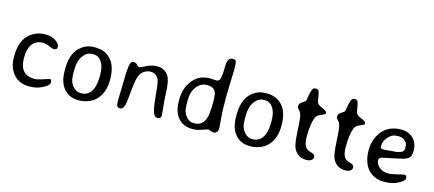

<svg xmlns="http://www.w3.org/2000/svg" viewBox="-53 -1205 3866 1710"><g transform="rotate(15 1880.5 -350.0)"><path d="M249 0.5H238.3Q147.5 0.5 95.2 -60.1Q43 -120.6 43 -216.8V-228Q43 -403.3 164.1 -462.4Q208 -483.9 254.9 -483.9H275.9Q320.8 -483.9 358.9 -458Q397 -432.1 397 -404.3Q397 -376.5 363.3 -376.5Q358.4 -376.5 344.7 -382.8Q292.5 -406.7 259 -406.7Q225.6 -406.7 199.7 -391.8Q173.8 -377 158.7 -354Q131.3 -313 131.3 -233.4Q131.3 -75.7 269 -75.7Q292.5 -75.7 334.5 -89.4L399.4 -110.4Q419.9 -110.4 419.9 -89.4V-82Q419.9 -53.2 351.1 -21.5Q303.2 0.5 249 0.5Z M696.3 -60.5H710.9Q736.3 -60.5 760.7 -75.2Q826.2 -114.7 826.2 -251V-261.7Q826.2 -338.4 797.6 -381.1Q769 -423.8 723.6 -423.8H709Q661.6 -423.8 626.5 -376Q591.3 -328.1 591.3 -244.1V-211.4Q592.3 -200.7 592.3 -195.8Q592.3 -138.7 623.5 -99.6Q654.8 -60.5 696.3 -60.5ZM709 -486.8H724.1Q815.4 -486.8 868.7 -425.3Q922.4 -363.8 922.4 -245.6V-238.3Q922.4 -130.4 863.3 -62Q834.5 -28.8 790.3 -11.5Q746.1 5.9 702.6 5.9H694.3Q606 5.9 554.7 -60.1Q510.7 -116.2 510.7 -221.7V-237.3Q510.7 -407.7 626 -467.3Q663.6 -486.8 709 -486.8Z M1084 -450.2Q1101.1 -450.2 1114.3 -439.9L1125 -428.7Q1135.7 -417.5 1142.8 -417.5Q1149.9 -417.5 1199.7 -442.4Q1249.5 -467.3 1293 -467.3H1304.7Q1343.3 -467.3 1373.5 -444.8Q1403.8 -422.4 1416.3 -384.8Q1428.7 -347.2 1432.6 -282.7L1433.6 -257.8Q1434.6 -233.9 1435.5 -221.2L1437 -197.3Q1439 -169.9 1444.6 -116.9Q1450.2 -64 1450.2 -53.7Q1450.2 -23.9 1416 -23.9Q1384.3 -23.9 1370.8 -79.3Q1357.4 -134.8 1349.6 -231.4Q1341.8 -327.1 1330.1 -355.5Q1308.6 -405.8 1252.4 -406.2Q1224.1 -406.2 1197.3 -389.6Q1170.4 -373 1155.3 -340.3Q1140.1 -307.6 1129.2 -193.8Q1118.2 -80.1 1114.3 -65.9Q1101.1 -19.5 1071.8 -19.5Q1038.6 -19.5 1038.6 -66.9V-91.3L1039.6 -116.2L1040 -153.8L1043 -267.1Q1043 -372.1 1055.7 -422.9Q1062.5 -450.2 1084 -450.2Z M1637.2 -241.7V-214.4L1637.7 -209L1638.2 -198.2Q1638.7 -192.9 1638.7 -188Q1638.7 -138.2 1668.7 -100.6Q1698.7 -63 1733.4 -63H1747.1Q1802.2 -63 1830.3 -105Q1858.4 -147 1858.4 -220.2L1859.4 -230.5L1860.8 -272V-302.2L1860.4 -307.6Q1860.4 -312.5 1860.4 -317.4L1858.9 -337.4Q1858.9 -376 1838.1 -398.4Q1817.4 -420.9 1775.9 -420.9H1766.6Q1713.9 -420.9 1675.5 -373Q1637.2 -325.2 1637.2 -241.7ZM1973.1 -89.8V-71.8Q1973.1 -54.2 1961.7 -41Q1950.2 -27.8 1934.3 -27.8Q1918.5 -27.8 1904.3 -34.7Q1890.1 -41.5 1882.1 -41.5Q1874 -41.5 1829.6 -25.1Q1785.2 -8.8 1744.6 -8.8Q1660.6 -8.8 1611.8 -63Q1563 -117.2 1563 -218.8V-230.5Q1563 -231.4 1563 -232.4Q1563 -342.8 1624 -415Q1655.3 -452.1 1693.4 -468.8Q1731.4 -485.4 1784.2 -485.4L1836.9 -482.4Q1863.8 -482.4 1870.6 -507.3Q1881.3 -546.9 1881.3 -626.5Q1881.3 -706.1 1930.2 -706.1Q1953.6 -706.1 1960.4 -693.1Q1967.3 -680.2 1967.3 -619.1L1966.3 -585.4Q1965.8 -574.2 1965.8 -563.5L1964.8 -541Q1964.4 -529.8 1964.4 -518.6L1963.9 -507.8Q1963.4 -496.6 1963.4 -485.4L1962.4 -462.9L1960.4 -361.3Q1960.4 -253.4 1962.9 -219.2L1963.9 -209Q1964.8 -193.4 1965.3 -188.5L1966.3 -168.5L1967.3 -158.2Q1968.8 -138.7 1970.9 -115.7Q1973.1 -92.8 1973.1 -89.8Z M2276.9 -60.5H2291.5Q2316.9 -60.5 2341.3 -75.2Q2406.7 -114.7 2406.7 -251V-261.7Q2406.7 -338.4 2378.2 -381.1Q2349.6 -423.8 2304.2 -423.8H2289.6Q2242.2 -423.8 2207 -376Q2171.9 -328.1 2171.9 -244.1V-211.4Q2172.9 -200.7 2172.9 -195.8Q2172.9 -138.7 2204.1 -99.6Q2235.4 -60.5 2276.9 -60.5ZM2289.6 -486.8H2304.7Q2396 -486.8 2449.2 -425.3Q2502.9 -363.8 2502.9 -245.6V-238.3Q2502.9 -130.4 2443.8 -62Q2415 -28.8 2370.8 -11.5Q2326.7 5.9 2283.2 5.9H2274.9Q2186.5 5.9 2135.3 -60.1Q2091.3 -116.2 2091.3 -221.7V-237.3Q2091.3 -407.7 2206.5 -467.3Q2244.1 -486.8 2289.6 -486.8Z M2600.1 -440.9V-447.8Q2600.1 -473.6 2620.1 -486.3Q2653.3 -507.3 2656.7 -513.9Q2660.2 -520.5 2665.5 -556.4Q2670.9 -592.3 2680.4 -616.9Q2689.9 -641.6 2707.5 -641.6H2714.8Q2734.4 -641.6 2741.7 -626.2Q2749 -610.8 2754.6 -570.6Q2760.3 -530.3 2769 -517.1Q2777.8 -503.9 2817.4 -487.5Q2856.9 -471.2 2856.9 -456.1V-452.1Q2856.9 -440.9 2819.3 -427.5Q2781.7 -414.1 2770.5 -387.2Q2745.1 -326.7 2745.1 -210.4Q2745.1 -144.5 2763.4 -117.2Q2781.7 -89.8 2819.1 -81.8Q2856.4 -73.7 2856.4 -46.4Q2856.4 -29.3 2840.1 -17.6Q2823.7 -5.9 2798.3 -5.9H2789.6Q2750 -5.9 2719.7 -26.9Q2689.5 -47.9 2674.3 -85.2Q2659.2 -122.6 2653.8 -230.5Q2648.4 -338.4 2641.8 -368.2Q2635.3 -397.9 2624.5 -410.2Q2600.1 -437.5 2600.1 -440.9Z M2959.5 -440.9V-447.8Q2959.5 -473.6 2979.5 -486.3Q3012.7 -507.3 3016.1 -513.9Q3019.5 -520.5 3024.9 -556.4Q3030.3 -592.3 3039.8 -616.9Q3049.3 -641.6 3066.9 -641.6H3074.2Q3093.8 -641.6 3101.1 -626.2Q3108.4 -610.8 3114 -570.6Q3119.6 -530.3 3128.4 -517.1Q3137.2 -503.9 3176.8 -487.5Q3216.3 -471.2 3216.3 -456.1V-452.1Q3216.3 -440.9 3178.7 -427.5Q3141.1 -414.1 3129.9 -387.2Q3104.5 -326.7 3104.5 -210.4Q3104.5 -144.5 3122.8 -117.2Q3141.1 -89.8 3178.5 -81.8Q3215.8 -73.7 3215.8 -46.4Q3215.8 -29.3 3199.5 -17.6Q3183.1 -5.9 3157.7 -5.9H3148.9Q3109.4 -5.9 3079.1 -26.9Q3048.8 -47.9 3033.7 -85.2Q3018.6 -122.6 3013.2 -230.5Q3007.8 -338.4 3001.2 -368.2Q2994.6 -397.9 2983.9 -410.2Q2959.5 -437.5 2959.5 -440.9Z M3520 -280.3Q3569.3 -280.3 3603.5 -299.3Q3619.1 -308.1 3619.1 -332.5V-344.2Q3618.2 -351.1 3618.2 -353.5Q3618.2 -383.3 3593 -402.8Q3567.9 -422.4 3536.1 -422.4H3532.7L3529.8 -421.9H3522.9Q3517.1 -420.9 3513.7 -420.9Q3475.1 -420.9 3440.4 -381.8Q3405.8 -342.8 3405.8 -296.9V-291.5Q3405.8 -273.4 3433.6 -273.4H3451.2L3454.1 -273.9L3479 -275.9Q3484.9 -276.9 3492.9 -277.6Q3501 -278.3 3509 -279.3Q3517.1 -280.3 3520 -280.3ZM3523.9 2.9H3502.9Q3463.9 2.9 3424.8 -14.6Q3350.6 -48.3 3323.7 -132.8Q3309.1 -177.7 3309.1 -225.1V-246.6Q3309.1 -290 3328.1 -339.8Q3363.8 -432.6 3444.8 -467.3Q3488.8 -485.8 3536.6 -485.8H3546.9Q3614.7 -485.8 3656.2 -442.9Q3697.8 -399.9 3697.8 -333V-322.8Q3697.8 -273.4 3661.6 -252.9Q3637.7 -239.3 3541 -220Q3444.3 -200.7 3441.4 -199.7Q3413.1 -189.5 3413.1 -173.3Q3413.1 -135.7 3445.6 -106.9Q3478 -78.1 3532.2 -78.1Q3561 -78.1 3611.1 -91.3Q3661.1 -104.5 3674.3 -104.5Q3696.3 -104.5 3696.3 -78.6Q3696.3 -52.7 3641.8 -24.9Q3587.4 2.9 3523.9 2.9Z"/></g></svg>

Font: Averia Sans Libre Light
Style: Regular
Weight: 300
Version: Version 1.002